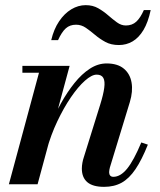

<svg xmlns="http://www.w3.org/2000/svg" viewBox="-20 -716 620 746"><path d="M384.5 10Q340.5 10 319.2 -8.2Q298 -26.5 298 -61Q298 -71.5 300.2 -83.8Q302.5 -96 305.5 -104.5L369.5 -310Q381.5 -348.5 385 -374.5Q388.5 -400.5 381.5 -413.2Q374.5 -426 355.5 -426Q336.5 -426 310 -402.5Q283.5 -379 255.5 -338Q227.5 -297 202.5 -244.2Q177.5 -191.5 161.5 -133H143.5Q155.5 -177 174 -224Q192.5 -271 216.8 -314.5Q241 -358 269.2 -393.2Q297.5 -428.5 329 -449Q360.5 -469.5 394 -469.5Q437 -469.5 461.2 -449.2Q485.5 -429 491.2 -395Q497 -361 484.5 -319.5L407 -65.5Q406 -61.5 405 -56.2Q404 -51 404 -47Q404 -39 408 -34Q412 -29 420.5 -29Q448 -29 473.8 -60.5Q499.5 -92 529 -162.5L554.5 -154Q531 -95 506.5 -58.8Q482 -22.5 452.8 -6.2Q423.5 10 384.5 10ZM14.5 0 131.5 -433.5H67V-460H250.5L126 0ZM442 -541Q411.5 -541 389.5 -553Q367.5 -565 349.2 -580.5Q331 -596 313.5 -608Q296 -620 275.5 -620Q251.5 -620 235.8 -606Q220 -592 205.5 -560H179Q189 -602.5 209.5 -633Q230 -663.5 257 -679.8Q284 -696 313 -696Q340.5 -696 361.5 -684Q382.5 -672 400.2 -656.5Q418 -641 434.5 -629Q451 -617 469 -617Q493.5 -617 509.5 -631.8Q525.5 -646.5 539 -677H565.5Q555.5 -629.5 537.5 -599.5Q519.5 -569.5 495.2 -555.2Q471 -541 442 -541Z"/></svg>

Font: Bodoni Moda 9pt SemiBold
Style: Italic
Weight: 600
Italic angle: -13°
Designer: Owen Earl
Foundry: indestructible type
Version: Version 2.004